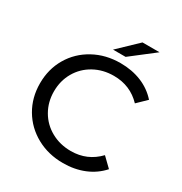

<svg xmlns="http://www.w3.org/2000/svg" viewBox="-203 -1035 1128 1191"><g transform="rotate(30 361.5 -439.5)"><path d="M48 -350Q48 -452 96 -533.5Q144 -615 229 -661.5Q314 -708 419 -708Q501 -708 569 -680.5Q637 -653 685 -599L620 -536Q541 -619 423 -619Q345 -619 282 -584Q219 -549 183.5 -487.5Q148 -426 148 -350Q148 -274 183.5 -212.5Q219 -151 282 -116Q345 -81 423 -81Q540 -81 620 -165L685 -102Q637 -48 568.5 -20Q500 8 418 8Q313 8 228.5 -38.5Q144 -85 96 -166.5Q48 -248 48 -350ZM472 -887H594L426 -757H336Z"/></g></svg>

Font: APTA Sans Medium
Style: Bold
Weight: 500
Version: Version 7.200